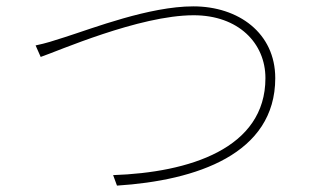

<svg xmlns="http://www.w3.org/2000/svg" viewBox="-20 -618 996 604"><path d="M92 -475.1 108 -438.9C159.1 -456 418 -570 589.1 -570C730.1 -570 815 -482.2 815 -372.2C815 -150.2 574.9 -75.3 335.9 -67.1L348 -34.1C598 -50.1 845.9 -133.2 845.9 -372.2C845.9 -514.2 730.1 -598 588.1 -598C449.9 -598 272 -529.1 183.9 -501.1C146 -489 126.1 -482.2 92 -475.1Z"/></svg>

Font: Karasuma Gothic
Style: Thin
Weight: 200
Designer: Rasmus Andersson / Ryoko Ishizuka
Foundry: rsms
Version: Version 1.00